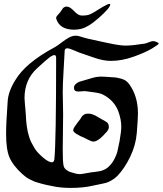

<svg xmlns="http://www.w3.org/2000/svg" viewBox="-20 -961 819 967"><path d="M311.5 -927.7Q311.5 -927.7 316.4 -927.7Q332 -927.7 352.5 -905.8Q373 -883.8 389.6 -882.8H398.4Q419.9 -882.8 435.1 -889.6Q450.2 -896.5 474.1 -912.1Q498 -927.7 518.6 -937.5Q526.4 -941.4 531.2 -941.4Q535.2 -941.4 535.2 -938.5Q535.2 -921.9 478.5 -871.6Q421.9 -821.3 382.8 -814.5Q368.2 -811.5 353.5 -811.5Q281.2 -811.5 263.7 -865.2Q262.7 -867.2 262.7 -870.1Q262.7 -875 266.1 -879.9Q269.5 -884.8 275.4 -890.6Q281.2 -896.5 284.2 -900.4Q286.1 -903.3 290 -909.2Q293.9 -915 295.9 -918Q297.9 -920.9 302.2 -923.8Q306.6 -926.8 311.5 -927.7ZM348.6 -304.7Q348.6 -311.5 354.5 -320.8Q360.4 -330.1 370.1 -342.8Q379.9 -355.5 383.8 -360.4Q384.8 -361.3 388.2 -367.7Q391.6 -374 393.6 -376Q395.5 -377.9 400.4 -381.8Q405.3 -385.7 411.1 -387.2Q417 -388.7 425.8 -388.7Q434.6 -388.7 443.8 -385.7Q453.1 -382.8 458.5 -379.9Q463.9 -377 475.6 -370.1Q487.3 -363.3 492.2 -360.4Q494.1 -359.4 500.5 -356Q506.8 -352.5 509.3 -351.1Q511.7 -349.6 516.6 -346.2Q521.5 -342.8 523.4 -339.8Q525.4 -336.9 526.9 -332Q528.3 -327.1 528.3 -321.3Q528.3 -315.4 525.4 -309.1Q522.5 -302.7 520 -299.8Q517.6 -296.9 509.8 -289.1Q502 -281.2 501 -279.3Q470.7 -248 451.2 -248Q444.3 -248 438 -250.5Q431.6 -252.9 423.3 -257.3Q415 -261.7 411.1 -263.7Q348.6 -290 348.6 -304.7ZM262.7 -668.9Q262.7 -683.6 253.9 -683.6Q249 -683.6 240.7 -679.2Q232.4 -674.8 222.2 -666Q211.9 -657.2 203.1 -649.9Q194.3 -642.6 183.1 -631.8Q171.9 -621.1 167 -617.2Q103.5 -559.6 103.5 -466.8Q103.5 -456.1 105.5 -437Q107.4 -418 107.4 -417Q108.4 -408.2 109.9 -385.3Q111.3 -362.3 111.8 -353.5Q112.3 -344.7 114.7 -326.7Q117.2 -308.6 119.6 -298.3Q122.1 -288.1 126.5 -272.9Q130.9 -257.8 137.7 -244.1Q144.5 -230.5 153.3 -215.8Q166 -194.3 195.3 -168.9Q224.6 -143.6 241.2 -143.6Q252 -143.6 253.9 -159.2Q262.7 -248 262.7 -668.9ZM538.1 -654.3Q499 -654.3 450.2 -671.9Q401.4 -689.5 396.5 -690.4Q384.8 -693.4 356.9 -705.6Q329.1 -717.8 319.3 -717.8Q305.7 -717.8 305.7 -704.1Q304.7 -677.7 300.3 -607.4Q295.9 -537.1 295.9 -494.1Q295.9 -474.6 296.9 -447.3Q297.9 -419.9 297.9 -383.8Q297.9 -354.5 296.9 -294.4Q295.9 -234.4 295.9 -209Q295.9 -148.4 299.8 -128.9Q301.8 -115.2 313 -106.4Q324.2 -97.7 332 -95.2Q339.8 -92.8 360.4 -86.9Q373 -84 383.8 -84Q390.6 -84 438.5 -92.8Q447.3 -93.8 461.9 -95.7Q476.6 -97.7 483.9 -99.1Q491.2 -100.6 502 -105Q512.7 -109.4 522.5 -117.2Q543 -134.8 555.2 -158.2Q567.4 -181.6 570.8 -196.3Q574.2 -210.9 582 -249Q590.8 -299.8 590.8 -322.3Q590.8 -359.4 576.2 -399.4Q558.6 -447.3 512.7 -476.6Q498 -486.3 483.9 -490.2Q469.7 -494.1 449.2 -496.6Q428.7 -499 417 -501Q413.1 -502 406.2 -502Q400.4 -502 389.6 -501Q378.9 -500 374 -500Q352.5 -500 352.5 -518.6Q352.5 -529.3 361.3 -537.6Q370.1 -545.9 379.9 -549.3Q389.6 -552.7 408.2 -557.6Q426.8 -562.5 434.6 -565.4Q464.8 -575.2 489.3 -575.2Q503.9 -575.2 512.7 -574.2Q520.5 -573.2 540.5 -572.3Q560.5 -571.3 568.8 -569.8Q577.1 -568.4 591.3 -564.5Q605.5 -560.5 615.2 -553.2Q625 -545.9 632.8 -534.2Q674.8 -474.6 674.8 -389.6Q674.8 -363.3 668.9 -291Q664.1 -230.5 635.7 -171.4Q607.4 -112.3 570.3 -74.2Q557.6 -61.5 542 -52.7Q526.4 -43.9 517.1 -41Q507.8 -38.1 482.9 -33.2Q458 -28.3 450.2 -26.4Q401.4 -14.6 335.9 -14.6Q282.2 -14.6 240.2 -24.4Q234.4 -25.4 215.8 -29.3Q197.3 -33.2 191.4 -35.2Q185.5 -37.1 171.4 -41Q157.2 -44.9 149.9 -48.3Q142.6 -51.8 131.3 -57.1Q120.1 -62.5 110.8 -69.3Q101.6 -76.2 91.8 -85Q44.9 -127.9 27.8 -168Q10.7 -208 10.7 -287.1Q10.7 -340.8 18.6 -450.2Q21.5 -500 56.6 -556.6Q108.4 -644.5 254.9 -722.7Q268.6 -730.5 289.6 -746.6Q310.5 -762.7 327.6 -772Q344.7 -781.2 361.3 -781.2Q373 -781.2 383.8 -777.3Q411.1 -767.6 483.4 -752.9Q501 -749 524.4 -744.1Q547.9 -739.3 558.6 -737.3Q569.3 -735.4 584 -733.4Q598.6 -731.4 613.3 -731.4Q646.5 -731.4 708 -741.2Q714.8 -742.2 729 -748Q743.2 -753.9 751 -753.9Q758.8 -753.9 769 -749.5Q779.3 -745.1 779.3 -741.2Q779.3 -737.3 746.6 -717.3Q713.9 -697.3 653.8 -675.8Q593.8 -654.3 538.1 -654.3Z"/></svg>

Font: Isabella
Style: Medium
Weight: 500
Designer: John Stracke
Version: Version 001.202